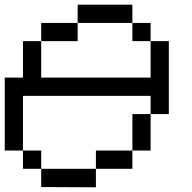

<svg xmlns="http://www.w3.org/2000/svg" viewBox="-20 -789 809 810"><path d="M76.9 -461.5H615.4V-384.6H76.9ZM153.8 0V-76.9H384.6V1.2ZM76.9 -76.9V-153.8H153.8V-76.9ZM384.6 -76.9V-153.8H538.5V-76.9ZM538.5 -153.8V-307.7H615.4V-153.8ZM0 -153.8V-461.5H76.9V-153.8ZM76.9 -461.5V-615.4H153.8V-461.5ZM615.4 -307.7V-615.4H692.3V-307.7ZM153.8 -615.4V-692.3H307.7V-615.4ZM538.5 -615.4V-692.3H615.4V-615.4ZM307.7 -692.3V-769.2H538.5V-692.3Z"/></svg>

Font: Mintsoda - Lime Green 13x16
Style: Regular
Weight: 400
Designer: Mintsoda-15
Version: Version 1.0